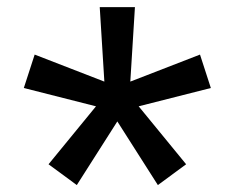

<svg xmlns="http://www.w3.org/2000/svg" viewBox="-20 -609 660 540"><path d="M47 -361.5 250 -310 116.5 -147 196 -88.5 310 -267.5 424 -88.5 503.5 -147 370 -310 573 -361.5 542.5 -455.5 346.5 -379.5 359.5 -589H260.5L273.5 -379.5L77.5 -455.5Z"/></svg>

Font: Monaspace Neon
Style: Regular
Weight: 400
Designer: Riley Cran & the Lettermatic Team
Foundry: Lettermatic
Version: Version 1.200 (Monaspace Neon)